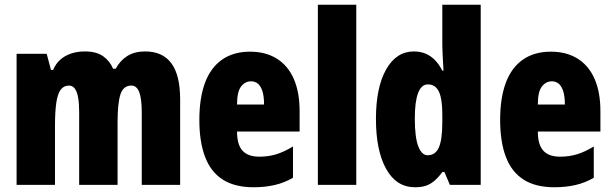

<svg xmlns="http://www.w3.org/2000/svg" viewBox="-20 -780 2580 810"><path d="M592 -563Q666 -563 703 -513Q740 -463 740 -360V0H578V-307Q578 -363 567.5 -391Q557 -419 534 -419Q500 -419 488 -381.5Q476 -344 476 -264V0H314V-307Q314 -344 309.5 -369Q305 -394 295.5 -406.5Q286 -419 271 -419Q249 -419 236 -401.5Q223 -384 217.5 -346.5Q212 -309 212 -248V0H50V-553H177L195 -485H204Q215 -511 234 -528Q253 -545 279.5 -554Q306 -563 338 -563Q387 -563 415.5 -542.5Q444 -522 457 -490H468Q487 -525 517.5 -544Q548 -563 592 -563Z M1035 -562Q1101 -562 1148 -532.5Q1195 -503 1219.5 -447Q1244 -391 1244 -310V-225H980Q980 -170 1003 -144.5Q1026 -119 1074 -119Q1112 -119 1145 -129Q1178 -139 1216 -162V-30Q1180 -9 1139 0.5Q1098 10 1050 10Q970 10 919.5 -22.5Q869 -55 845 -118.5Q821 -182 821 -274Q821 -367 845 -431Q869 -495 917 -528.5Q965 -562 1035 -562ZM1039 -437Q1014 -437 997 -415Q980 -393 980 -339H1094Q1094 -374 1087 -395.5Q1080 -417 1068 -427Q1056 -437 1039 -437Z M1483 0H1321V-760H1483Z M1731 10Q1652 10 1609 -67.5Q1566 -145 1566 -278Q1566 -411 1609 -487Q1652 -563 1726 -563Q1752 -563 1773.5 -554.5Q1795 -546 1813 -528.5Q1831 -511 1846 -482H1851Q1849 -520 1847.5 -546Q1846 -572 1846 -588V-760H2008V0H1878L1855 -54H1846Q1829 -31 1812.5 -17Q1796 -3 1777 3.5Q1758 10 1731 10ZM1784 -125Q1817 -125 1831.5 -158Q1846 -191 1846 -265V-297Q1846 -363 1831.5 -393.5Q1817 -424 1785 -424Q1758 -424 1744 -388Q1730 -352 1730 -280Q1730 -201 1744.5 -163Q1759 -125 1784 -125Z M2304 -562Q2370 -562 2417 -532.5Q2464 -503 2488.5 -447Q2513 -391 2513 -310V-225H2249Q2249 -170 2272 -144.5Q2295 -119 2343 -119Q2381 -119 2414 -129Q2447 -139 2485 -162V-30Q2449 -9 2408 0.5Q2367 10 2319 10Q2239 10 2188.5 -22.5Q2138 -55 2114 -118.5Q2090 -182 2090 -274Q2090 -367 2114 -431Q2138 -495 2186 -528.5Q2234 -562 2304 -562ZM2308 -437Q2283 -437 2266 -415Q2249 -393 2249 -339H2363Q2363 -374 2356 -395.5Q2349 -417 2337 -427Q2325 -437 2308 -437Z"/></svg>

Font: Noto Sans Khmer ExtraCondensed Black
Style: Regular
Weight: 900
Width: 2
Designer: Danh Hong and the Monotype Design Team
Foundry: Monotype Imaging Inc.
Version: Version 2.004